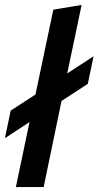

<svg xmlns="http://www.w3.org/2000/svg" viewBox="-24 -754 397 774"><path d="M19 -308 119 -373 191 -715 305 -734 247 -458 353 -527 330 -416 224 -347 152 0H40L95 -262L-4 -197Z"/></svg>

Font: Red Hat Text Medium
Style: Italic
Weight: 500
Italic angle: -12°
Designer: Pentagram / MCKL
Foundry: Pentagram / MCKL
Version: Version 1.003; Red Hat Text Medium Italic